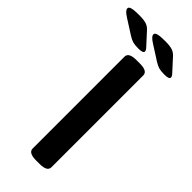

<svg xmlns="http://www.w3.org/2000/svg" viewBox="-364 -912 955 955"><g transform="rotate(45 113.5 -434.0)"><path d="M75 -27V-673Q75 -703 129 -703H154Q207 -703 207 -673V-27Q207 3 154 3H129Q75 3 75 -27ZM23 -770 -52 -818Q-71 -830 -78 -838Q-85 -846 -85 -853Q-85 -863 -69 -867Q-53 -871 -20 -871Q13 -871 30.5 -865.5Q48 -860 62 -844L116 -785Q129 -772 129 -763Q129 -750 95 -750Q70 -750 56 -754Q42 -758 23 -770ZM206 -770 131 -818Q112 -830 105 -838Q98 -846 98 -853Q98 -863 114 -867Q130 -871 163 -871Q196 -871 213.5 -865.5Q231 -860 245 -844L299 -785Q312 -772 312 -763Q312 -750 278 -750Q253 -750 239 -754Q225 -758 206 -770Z"/></g></svg>

Font: Asap-SemiBold
Style: Regular
Weight: 600
Designer: Pablo Cosgaya
Foundry: Omnibus-Type
Version: Version 2.000; ttfautohint (v1.8)